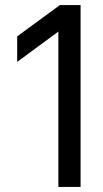

<svg xmlns="http://www.w3.org/2000/svg" viewBox="-20 -740 407 760"><path d="M211 -615 48 -495V-596L217 -720H299V0H211Z"/></svg>

Font: Aspekta Variable
Style: Regular
Weight: 400
Designer: Ivo Dolenc
Version: Version 2.100